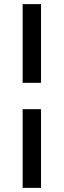

<svg xmlns="http://www.w3.org/2000/svg" viewBox="-20 -740 309 932"><path d="M90 -338V-720H179V-338ZM90 172V-210H179V172Z"/></svg>

Font: Cns Manrope Med
Style: Regular
Weight: 500
Designer: Mikhail Sharanda
Foundry: Mikhail Sharanda
Version: Version 4.504